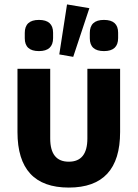

<svg xmlns="http://www.w3.org/2000/svg" viewBox="-20 -836 622 868"><path d="M92 -663V-687Q92 -746 156 -746Q220 -746 220 -688V-664Q220 -605 156 -605Q92 -605 92 -663ZM384 -799 311 -579 248 -590 283 -816ZM386 -663V-687Q386 -746 450 -746Q514 -746 514 -688V-664Q514 -605 450 -605Q386 -605 386 -663ZM207 -525V-210Q207 -105 291 -105Q375 -105 375 -210V-525H523V-239Q523 12 291 12Q59 12 59 -239V-525Z"/></svg>

Font: Aneliza
Style: Bold
Weight: 700
Designer: Mike Abbink, Paul van der Laan, Pieter van Rosmalen
Foundry: Bold Monday
Version: Version 3.0